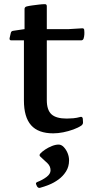

<svg xmlns="http://www.w3.org/2000/svg" viewBox="-20 -633 440 923"><path d="M236 8Q164 8 129.5 -31Q95 -70 95 -150V-477L98 -493V-590Q98 -599 108 -602Q120 -605 135.5 -607Q151 -609 167 -611Q183 -613 196 -613Q205 -613 205 -603V-152Q205 -104 227.5 -83.5Q250 -63 301 -63Q316 -63 332.5 -64.5Q349 -66 367 -71Q376 -73 378 -63L379 -46Q380 -37 372 -30Q356 -19 332.5 -10.5Q309 -2 284 3Q259 8 236 8ZM34 -439Q25 -439 26 -449L32 -475Q34 -484 44 -485L98 -493H310L376 -497Q385 -497 385 -487Q386 -478 385.5 -468Q385 -458 382 -448Q379 -439 370 -439ZM172 270Q164 272 158 263L154 254Q150 246 159 242Q185 232 204 217.5Q223 203 223 186Q223 166 208 151.5Q193 137 174 120Q167 114 173 106Q182 96 197 86Q212 76 229.5 69Q247 62 262 62Q275 62 286.5 74Q298 86 305 103Q312 120 312 138Q312 168 297.5 191Q283 214 261 230Q239 246 215 255.5Q191 265 172 270Z"/></svg>

Font: Hahmlet Medium
Style: Regular
Weight: 500
Version: Version 1.002